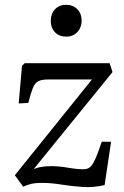

<svg xmlns="http://www.w3.org/2000/svg" viewBox="-20 -773 517 802"><path d="M83 -509H438L450 -472L121 -67Q138 -74 157 -76.5Q176 -79 194 -79Q227 -79 264 -72.5Q301 -66 328 -66Q344 -66 354.5 -73.5Q365 -81 376.5 -105.5Q388 -130 405 -181H444L417 0Q371 11 325.5 8Q280 5 237 -2Q194 -9 156 -9Q126 -9 108.5 -4.5Q91 0 77 7L42 -41L364 -441H181Q155 -441 140.5 -434Q126 -427 117.5 -406Q109 -385 98 -343L58 -341L72 -498ZM192 -686Q192 -715 209.5 -734Q227 -753 257 -753Q285 -753 303 -734.5Q321 -716 321 -687Q321 -658 303 -639Q285 -620 257 -620Q227 -620 209.5 -638.5Q192 -657 192 -686Z"/></svg>

Font: Literata 36pt
Style: Italic
Weight: 400
Italic angle: -2°
Designer: Latin by Veronika Burian and Jose Scaglione. Greek by Irene Vlachou. Cyrillic by Vera Evstafieva
Foundry: TypeTogether
Version: Version 3.002